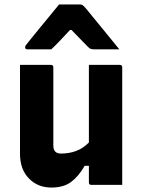

<svg xmlns="http://www.w3.org/2000/svg" viewBox="-20 -832 640 864"><path d="M209 -540Q220 -540 220 -529V-177Q220 -141 254 -141Q292 -141 323.5 -153Q355 -165 380 -191V-540H519Q530 -540 530 -529V0H391Q380 0 380 -11V-86H361Q335 -40 301 -14Q267 12 211 12Q150 12 110 -29Q70 -70 70 -140V-540ZM246 -812H340Q348 -812 353 -808Q358 -804 370 -790Q377 -781 394 -760.5Q411 -740 433 -713Q455 -686 477 -659Q499 -632 517 -610H405Q394 -610 388.5 -612Q383 -614 376 -621Q368 -629 350 -647.5Q332 -666 302 -697H295Q267 -667 247.5 -646.5Q228 -626 211 -610H104Q93 -610 93 -619Q93 -624 96 -628Q99 -632 111 -647Q122 -661 140.5 -683.5Q159 -706 179.5 -731Q200 -756 218 -778Q236 -800 246 -812Z"/></svg>

Font: Recursive Mn Lnr St XBd
Style: Regular
Weight: 800
Monospace: yes
Version: Version 1.079;hotconv 1.0.112;makeotfexe 2.5.65598; ttfautoh